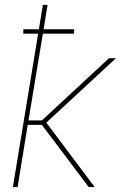

<svg xmlns="http://www.w3.org/2000/svg" viewBox="-20 -755 540 775"><path d="M32 0 134 -619H74V-637H137L153 -735H172L156 -637H279V-619H153L95 -269H149L420 -520H448L167 -260L362 0H338L149 -251H92L51 0Z"/></svg>

Font: Iosevka SS18 Thin
Style: Italic
Weight: 100
Italic angle: -9°
Monospace: yes
Designer: Belleve Invis
Foundry: Belleve Invis
Version: Version 25.1.1; ttfautohint (v1.8.4)